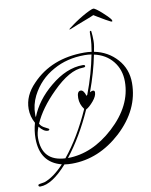

<svg xmlns="http://www.w3.org/2000/svg" viewBox="-97 -873 827 1049"><g transform="rotate(-10 316.5 -348.5)"><path d="M41 105Q31 105 31 97Q31 92 39.5 90.5Q48 89 66 86Q118 69 177 6Q60 -24 60 -158Q60 -201 72 -243Q51 -281 51 -323Q51 -397 112 -459Q221 -574 403 -574Q425 -574 444 -571Q447 -588 450 -612Q453 -636 453 -677Q453 -685 459 -685Q462 -685 462 -680Q465 -658 465 -628Q465 -615 462.5 -599Q460 -583 457 -569Q533 -554 583 -498Q632 -443 632 -366Q632 -218 506 -101Q382 12 233 12Q211 12 191 9Q106 105 41 105ZM202 -23Q243 -73 280 -135Q317 -197 350 -271Q328 -300 328 -335Q328 -373 348 -373Q365 -373 375 -339L380 -344Q401 -399 416 -452Q431 -505 441 -557Q422 -560 403 -560Q305 -560 229 -517Q148 -473 105 -389Q81 -341 81 -288Q81 -284 81 -280Q81 -276 82 -272Q117 -362 202 -432Q293 -508 383 -508Q396 -508 396 -501Q396 -494 382 -494Q308 -494 212 -398Q128 -315 93 -234Q102 -217 124 -207Q143 -198 143 -195Q143 -188 134 -188Q111 -188 87 -219Q74 -186 74 -158Q74 -29 202 -23ZM216 -22Q352 -23 472 -133Q595 -246 595 -380Q595 -446 557 -493Q519 -540 454 -554Q436 -461 397 -355Q408 -361 414 -361Q424 -361 424 -350Q424 -329 402 -303Q391 -290 380.5 -280.5Q370 -271 360 -266Q296 -123 216 -22ZM346 -713Q346 -715 355 -721.5Q364 -728 374.5 -736Q385 -744 390 -747Q409 -760 430.5 -772.5Q452 -785 470 -793.5Q488 -802 494 -802Q499 -802 511.5 -793Q524 -784 538.5 -771Q553 -758 565 -746Q573 -738 579 -730.5Q585 -723 585 -718Q585 -712 574.5 -717Q564 -722 550 -730Q529 -742 511 -753Q493 -764 488 -767Q481 -764 470.5 -759.5Q460 -755 454 -753L394 -730Q371 -721 358.5 -715.5Q346 -710 346 -713Z"/></g></svg>

Font: Love Light
Style: Regular
Weight: 400
Designer: Robert E. Leuschke
Foundry: Robert E. Leuschke
Version: Version 1.010; ttfautohint (v1.8.3)